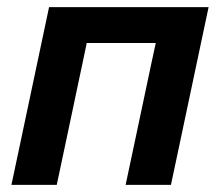

<svg xmlns="http://www.w3.org/2000/svg" viewBox="-20 -518 616 538"><path d="M12 0Q23.5 -54 34.2 -104.5Q45 -155 58 -217L68.5 -266.5Q84 -339 95 -391.8Q106 -444.5 117.5 -498H564.5Q553 -444.5 542 -391.8Q531 -339 515.5 -266.5L505 -217Q492 -155 481.2 -104.5Q470.5 -54 459 0H332Q343.5 -54 354.2 -104.5Q365 -155 378 -217L388.5 -266.5Q397 -306 403.5 -337.5Q410 -369 416.5 -397.5H223Q217 -369 210.5 -337.5Q204 -306 195.5 -267L185 -217Q172 -155 161.2 -104.5Q150.5 -54 139 0Z"/></svg>

Font: Commissioner SemiBold
Style: Italic
Weight: 600
Italic angle: -12°
Designer: Kostas Bartsokas
Foundry: Kostas Bartsokas
Version: Version 1.000; ttfautohint (v1.8.3)